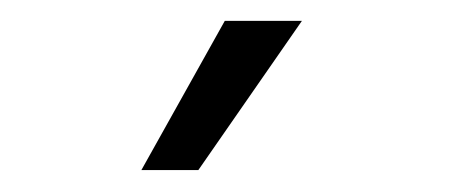

<svg xmlns="http://www.w3.org/2000/svg" viewBox="-20 -778 424 181"><path d="M113.3 -617.7 191.9 -758.3H264.6L167 -617.7Z"/></svg>

Font: Inter Tight Light
Style: Regular
Weight: 300
Designer: Rasmus Andersson
Foundry: rsms
Version: Version 3.004